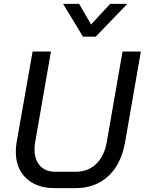

<svg xmlns="http://www.w3.org/2000/svg" viewBox="-20 -967 750 995"><path d="M62 -180Q62 -206 66 -229L149 -700H244L162 -229Q159 -210 159 -192Q159 -139 187.5 -108Q216 -77 266 -77H373Q436 -77 478 -117Q520 -157 533 -229L615 -700H710L628 -229Q608 -116 541 -54Q474 8 371 8H264Q170 8 116 -43Q62 -94 62 -180ZM307 -947H390L452 -840L551 -947H640L476 -777H410Z"/></svg>

Font: Bai Jamjuree Medium
Style: Italic
Weight: 500
Italic angle: -10°
Version: Version 1.000; ttfautohint (v1.6)